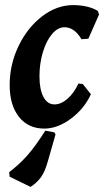

<svg xmlns="http://www.w3.org/2000/svg" viewBox="-20 -493 409 754"><path d="M135 -193Q135 -142 150.5 -112.5Q166 -83 194 -83Q220 -83 245.5 -105.5Q271 -128 288 -165L305 -163L337 -123Q311 -66 258.5 -27Q206 12 154 12Q91 12 54.5 -34Q18 -80 18 -159Q18 -240 53 -312.5Q88 -385 145.5 -429Q203 -473 268 -473Q296 -473 321.5 -467Q347 -461 364 -450L369 -436L327 -341L300 -339Q272 -386 233 -386Q207 -386 184.5 -359.5Q162 -333 148.5 -288.5Q135 -244 135 -193ZM18 201 16 183Q56 153 88 116.5Q120 80 158 20L194 27L198 35L168 140Q157 180 141.5 202Q126 224 100 241Z"/></svg>

Font: Alegreya
Style: Bold Italic
Weight: 700
Italic angle: -7°
Designer: Juan Pablo del Peral
Foundry: Huerta Tipografica
Version: Version 2.007; ttfautohint (v1.6)